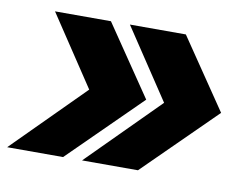

<svg xmlns="http://www.w3.org/2000/svg" viewBox="-59 -600 797 609"><g transform="rotate(10 339.5 -295.5)"><path d="M-2.4 -70.3 222.2 -295.4 72.3 -521H252.4L405.8 -295.4L177.7 -70.3ZM238.8 -70.3 463.4 -295.4 313.5 -521H493.7L647 -295.4L418.9 -70.3Z"/></g></svg>

Font: Inter 20pt ExtraBold
Style: Italic
Weight: 800
Italic angle: -9.3988°
Version: Version 4.001;git-66647c0bb